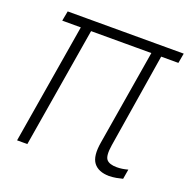

<svg xmlns="http://www.w3.org/2000/svg" viewBox="-104 -648 750 757"><g transform="rotate(20 271.0 -269.0)"><path d="M542 -545.9 534.7 -504.4H47.4L55.2 -545.9ZM175.3 -545.9 84.5 0H41.5L132.3 -545.9ZM428.2 -545.9H469.2L398.9 -109.4Q391.6 -63 403.6 -48.8Q415.5 -34.7 446.8 -34.7Q458 -34.7 469.5 -36.4Q481 -38.1 493.2 -41.5L486.3 -0.5Q473.1 2.9 459.5 5.4Q445.8 7.8 430.2 8.3Q384.8 7.8 364.7 -18.6Q344.7 -44.9 355 -105Z"/></g></svg>

Font: Inter Tight ExtraLight
Style: Italic
Weight: 250
Italic angle: -9.39999°
Designer: Rasmus Andersson
Foundry: rsms
Version: Version 3.004